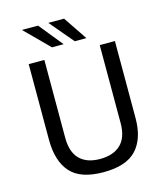

<svg xmlns="http://www.w3.org/2000/svg" viewBox="-134 -1028 968 1137"><g transform="rotate(-15 350.0 -459.5)"><path d="M624 -250Q624 -125 561.5 -57.5Q499 10 359.5 10Q218.5 10 157 -59.2Q95.5 -128.5 95.5 -259.5V-723H191.5V-245.5Q191.5 -158 235 -114.5Q278.5 -71 359.5 -71Q441 -71 486 -114Q531 -157 531 -245.5V-723H624ZM367.5 -929 465.5 -783.5H394L271 -929ZM208 -929 326 -783.5H254.5L109 -929Z"/></g></svg>

Font: Public Sans
Style: Regular
Weight: 400
Designer: The Public Sans project authors (U.S. Web Design System). Libre Franklin designed by Pablo Impallari and Rodrigo Fuenzal
Version: Version 1.008; ttfautohint (v1.8.1) -l 8 -r 50 -G 200 -x 14 